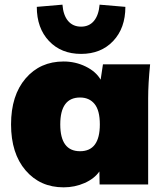

<svg xmlns="http://www.w3.org/2000/svg" viewBox="-20 -783 697 815"><path d="M136.2 -753.9 245.1 -763.2Q248.5 -718.3 269 -694.1Q289.6 -669.9 324.2 -669.9Q358.4 -669.9 378.7 -694.1Q398.9 -718.3 402.8 -763.2L512.2 -753.9Q512.2 -663.6 460.4 -608.9Q408.7 -554.2 324.2 -554.2Q239.7 -554.2 188 -608.9Q136.2 -663.6 136.2 -753.9ZM250 12.2Q150.4 12.2 88.6 -59.8Q26.9 -131.8 26.9 -254.9Q26.9 -377.9 88.6 -450Q150.4 -522 250 -522Q300.3 -522 344 -500.5Q387.7 -479 407.2 -444.8L417 -509.8H617.2Q608.9 -428.2 608.9 -365.2V0H402.8L401.9 -55.2Q380.4 -24.4 338.9 -6.1Q297.4 12.2 250 12.2ZM403.8 -254.9Q403.8 -314.5 381.3 -341.8Q358.9 -369.1 319.8 -369.1Q235.8 -369.1 235.8 -254.9Q235.8 -141.1 319.8 -141.1Q403.8 -141.1 403.8 -254.9Z"/></svg>

Font: Mulish ExtraBlack
Style: Regular
Weight: 1000
Designer: Vernon Adams
Foundry: Vernon Adams
Version: Version 3.603; ttfautohint (v1.8.3)